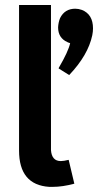

<svg xmlns="http://www.w3.org/2000/svg" viewBox="-20 -728 390 763"><path d="M189.5 14.6Q228.5 14.6 275.4 2L252.9 -92.8Q233.4 -87.9 221.7 -87.9Q185.5 -87.9 182.6 -131.8Q182.6 -136.7 182.6 -141.6V-708H55.7V-129.9Q55.7 6.8 175.8 14.6Q182.6 14.6 189.5 14.6ZM349.6 -615.2Q349.6 -670.9 305.7 -688.5Q292 -693.4 279.3 -693.4Q237.3 -693.4 218.8 -656.2Q211.9 -639.6 210.9 -619.1Q210.9 -577.1 248 -560.5Q253.9 -557.6 258.8 -556.6Q252 -524.4 213.9 -459Q212.9 -457 212.9 -456.1L254.9 -429.7Q330.1 -508.8 346.7 -587.9Q349.6 -602.5 349.6 -615.2Z"/></svg>

Font: Yaldevi Colombo
Style: Bold
Weight: 700
Designer: Sol Matas, Denzil Rajitha, Kosala Senevirathne and Pathum Egodawatta
Foundry: Mooniak
Version: Version 1.020 ; ttfautohint (v1.6)